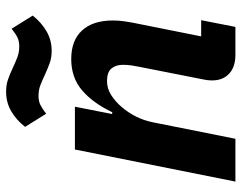

<svg xmlns="http://www.w3.org/2000/svg" viewBox="-101 -689 790 628"><g transform="rotate(-90 294.0 -375.0)"><path d="M154 0H14L119 -525H259L235 -403H241Q271 -466 312.5 -501.5Q354 -537 415 -537Q476 -537 508.5 -501.5Q541 -466 541 -401Q541 -382 538.5 -364.5Q536 -347 532 -327L489 -112H542L520 0H429Q389 0 367 -20.5Q345 -41 345 -76Q345 -85 346 -92.5Q347 -100 348 -104L389 -312Q392 -326 394 -339.5Q396 -353 396 -368Q396 -391 384 -405.5Q372 -420 343 -420Q318 -420 296.5 -406Q275 -392 258 -372Q240 -351 227 -325.5Q214 -300 208 -270ZM442 -601Q420 -601 403 -607Q386 -613 366 -622Q347 -631 330.5 -637.5Q314 -644 294 -644Q277 -644 265 -638Q253 -632 236 -619L193 -688Q216 -717 244.5 -733.5Q273 -750 308 -750Q330 -750 347.5 -744Q365 -738 384 -729Q403 -720 420 -713.5Q437 -707 456 -707Q473 -707 485.5 -713Q498 -719 514 -732L557 -663Q535 -635 506 -618Q477 -601 442 -601Z"/></g></svg>

Font: IBM Plex Sans
Style: Bold Italic
Weight: 700
Italic angle: -11.31°
Designer: Mike Abbink, Paul van der Laan, Pieter van Rosmalen
Foundry: Bold Monday
Version: Version 3.201